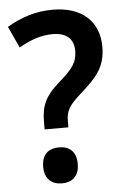

<svg xmlns="http://www.w3.org/2000/svg" viewBox="-53 -763 526 813"><g transform="rotate(-5 210.0 -356.0)"><path d="M124 -255V-222H225V-246C225 -292 237 -313 292 -362C361 -423 398 -465 398 -550C398 -656 327 -724 202 -724C127 -724 64 -702 7 -668L49 -577C97 -604 142 -621 193 -621C250 -621 282 -594 282 -543C282 -493 261 -466 202 -415C144 -364 124 -324 124 -255ZM104 -64C104 -12 135 12 178 12C219 12 251 -11 251 -64C251 -119 220 -141 178 -141C134 -141 104 -118 104 -64Z"/></g></svg>

Font: Noto Sans Armenian SemiCondensed SemiBold
Style: Regular
Weight: 600
Width: 4
Designer: Monotype Design Team
Foundry: Monotype Imaging Inc.
Version: Version 2.008